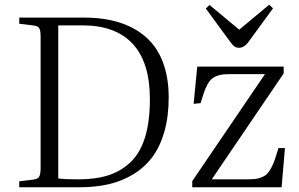

<svg xmlns="http://www.w3.org/2000/svg" viewBox="-20 -788 1259 808"><path d="M985.8 -586.9Q975.6 -586.9 967.3 -592.3Q959 -597.7 948.2 -612.8L846.2 -752L861.8 -767.1L986.8 -663.1L1112.8 -768.1L1128.9 -752.9L1022.9 -607.9Q1006.3 -586.9 985.8 -586.9ZM61 0V-24.9L120.1 -32.2Q138.7 -34.2 144.8 -44.4Q150.9 -54.7 150.9 -82V-633.8Q150.9 -660.2 144.8 -669.7Q138.7 -679.2 118.2 -681.2L61 -688V-713.9H335Q416.5 -713.9 481 -693.8Q545.4 -673.8 592.5 -633.3Q639.6 -592.8 664.8 -528.1Q689.9 -463.4 689.9 -377.9Q689.9 -297.4 671.6 -233.6Q653.3 -169.9 620.6 -126.5Q587.9 -83 540.8 -54.4Q493.7 -25.9 438 -12.9Q382.3 0 315.9 0ZM310.1 -33.2Q382.8 -33.2 436.5 -50.5Q490.2 -67.9 530.3 -106.4Q570.3 -145 590.6 -210.9Q610.8 -276.9 610.8 -370.1Q610.8 -525.4 538.6 -603.3Q466.3 -681.2 328.1 -681.2H225.1V-37.1Q250.5 -33.2 310.1 -33.2ZM789.1 0V-25.9L1095.2 -476.1H953.1Q931.2 -476.1 916.5 -474.4Q901.9 -472.7 889.2 -467Q876.5 -461.4 868.4 -453.9Q860.4 -446.3 852.3 -431.2Q844.2 -416 838.4 -398.9Q832.5 -381.8 824.2 -354L794.9 -351.1L810.1 -507.8H1173.8V-479L871.1 -33.2H1013.2Q1037.1 -33.2 1052 -34.7Q1066.9 -36.1 1080.8 -41.7Q1094.7 -47.4 1103 -55.4Q1111.3 -63.5 1120.4 -79.6Q1129.4 -95.7 1136 -114.7Q1142.6 -133.8 1151.9 -165H1179.2L1165 0Z"/></svg>

Font: Literata Light
Style: Regular
Weight: 300
Designer: Latin by Veronika Burian and Jose Scaglione. Greek by Irene Vlachou. Cyrillic by Vera Evstafieva.
Foundry: TypeTogether
Version: Version 3.021